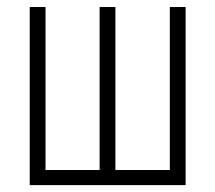

<svg xmlns="http://www.w3.org/2000/svg" viewBox="-20 -538 626 558"><path d="M66.4 0V-517.6H112.3V-43.9H269.5V-517.6H315.4V-43.9H473.6V-517.6H519.5V0Z"/></svg>

Font: Caskaydia Cove ExtraLight
Style: Regular
Weight: 200
Monospace: yes
Designer: Aaron Bell
Foundry: Saja Typeworks
Version: Version 4.300; ttfautohint (v1.8.3)